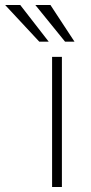

<svg xmlns="http://www.w3.org/2000/svg" viewBox="-112 -743 360 763"><path d="M134 0H95V-517H134ZM184 -577.5H146.5L28.5 -723H88.5ZM81.5 -577.5H44L-91.5 -723H-31.5Z"/></svg>

Font: Public Sans VF
Style: Regular
Weight: 400
Designer: Pablo Impallari, Rodrigo Fuenzalida (Modified by Dan O. Williams and USWDS)
Version: Version 1.003